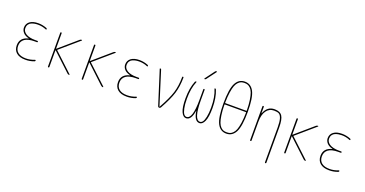

<svg xmlns="http://www.w3.org/2000/svg" viewBox="-41 -1601 5081 2673"><g transform="rotate(20 2500.0 -265.0)"><path d="M212.9 -284.2Q213.9 -284.2 213.9 -285.2Q213.9 -287.1 211.9 -287.1Q155.3 -301.8 127.4 -334Q99.6 -366.2 99.6 -405.3Q99.6 -462.9 144 -496.6Q188.5 -530.3 269.5 -530.3Q333 -530.3 394.5 -505.9Q404.3 -502.9 405.3 -491.2Q405.3 -487.3 402.3 -485.4Q399.4 -483.4 394.5 -484.4Q335 -510.7 269.5 -509.8Q244.1 -509.8 222.2 -505.9Q200.2 -502 175.3 -492.2Q150.4 -482.4 135.3 -459.5Q120.1 -436.5 120.1 -405.3Q120.1 -356.4 168.5 -325.7Q216.8 -294.9 304.7 -294.9H339.8Q349.6 -294.9 349.6 -285.2Q349.6 -275.4 339.8 -275.4H304.7Q207 -275.4 158.7 -240.2Q110.4 -205.1 110.4 -139.6Q110.4 -76.2 151.9 -43Q193.4 -9.8 269.5 -9.8Q335 -9.8 399.4 -36.1Q403.3 -37.1 406.7 -35.2Q410.2 -33.2 410.2 -29.3Q410.2 -18.6 399.4 -13.7Q335.9 10.7 269.5 9.8Q182.6 9.8 136.2 -29.8Q89.8 -69.3 89.8 -139.6Q89.8 -253.9 212.9 -284.2Z M599.6 -9.8V-509.8Q599.6 -519.5 609.9 -519.5Q620.1 -519.5 620.1 -509.8V-284.2Q620.1 -283.2 621.6 -282.2Q623 -281.2 624 -282.2L887.7 -509.8Q899.4 -519.5 915 -519.5Q918.9 -519.5 919.9 -515.6Q920.9 -511.7 918 -509.8L643.6 -273.4Q640.6 -270.5 643.6 -266.6L918.9 -9.8Q920.9 -7.8 919.9 -3.9Q918.9 0 915 0Q902.3 0 889.6 -9.8L624 -257.8Q623 -258.8 621.6 -257.8Q620.1 -256.8 620.1 -255.9V-9.8Q620.1 0 609.9 0Q599.6 0 599.6 -9.8Z M1099.6 -9.8V-509.8Q1099.6 -519.5 1109.9 -519.5Q1120.1 -519.5 1120.1 -509.8V-284.2Q1120.1 -283.2 1121.6 -282.2Q1123 -281.2 1124 -282.2L1387.7 -509.8Q1399.4 -519.5 1415 -519.5Q1418.9 -519.5 1419.9 -515.6Q1420.9 -511.7 1418 -509.8L1143.6 -273.4Q1140.6 -270.5 1143.6 -266.6L1418.9 -9.8Q1420.9 -7.8 1419.9 -3.9Q1418.9 0 1415 0Q1402.3 0 1389.6 -9.8L1124 -257.8Q1123 -258.8 1121.6 -257.8Q1120.1 -256.8 1120.1 -255.9V-9.8Q1120.1 0 1109.9 0Q1099.6 0 1099.6 -9.8Z M1712.9 -284.2Q1713.9 -284.2 1713.9 -285.2Q1713.9 -287.1 1711.9 -287.1Q1655.3 -301.8 1627.4 -334Q1599.6 -366.2 1599.6 -405.3Q1599.6 -462.9 1644 -496.6Q1688.5 -530.3 1769.5 -530.3Q1833 -530.3 1894.5 -505.9Q1904.3 -502.9 1905.3 -491.2Q1905.3 -487.3 1902.3 -485.4Q1899.4 -483.4 1894.5 -484.4Q1835 -510.7 1769.5 -509.8Q1744.1 -509.8 1722.2 -505.9Q1700.2 -502 1675.3 -492.2Q1650.4 -482.4 1635.3 -459.5Q1620.1 -436.5 1620.1 -405.3Q1620.1 -356.4 1668.5 -325.7Q1716.8 -294.9 1804.7 -294.9H1839.8Q1849.6 -294.9 1849.6 -285.2Q1849.6 -275.4 1839.8 -275.4H1804.7Q1707 -275.4 1658.7 -240.2Q1610.4 -205.1 1610.4 -139.6Q1610.4 -76.2 1651.9 -43Q1693.4 -9.8 1769.5 -9.8Q1835 -9.8 1899.4 -36.1Q1903.3 -37.1 1906.7 -35.2Q1910.2 -33.2 1910.2 -29.3Q1910.2 -18.6 1899.4 -13.7Q1835.9 10.7 1769.5 9.8Q1682.6 9.8 1636.2 -29.8Q1589.8 -69.3 1589.8 -139.6Q1589.8 -253.9 1712.9 -284.2Z M2230.5 -13.7 2073.2 -509.8Q2071.3 -513.7 2073.7 -516.6Q2076.2 -519.5 2080.1 -519.5Q2089.8 -519.5 2093.8 -509.8L2249 -15.6Q2249 -14.6 2250 -14.6Q2252 -14.6 2252 -15.6Q2340.8 -174.8 2372.6 -275.9Q2404.3 -377 2405.3 -508.8Q2405.3 -519.5 2415 -519.5Q2424.8 -519.5 2424.8 -508.8Q2423.8 -377.9 2392.6 -274.9Q2361.3 -171.9 2272.5 -12.7Q2263.7 0 2250 0Q2235.4 0 2230.5 -13.7Z M2650.4 9.8Q2606.4 9.8 2578.1 -52.7Q2549.8 -115.2 2549.8 -250Q2549.8 -400.4 2593.8 -508.8Q2599.6 -519.5 2609.4 -519.5Q2619.1 -519.5 2615.2 -509.8Q2570.3 -404.3 2570.3 -250Q2570.3 -166 2582.5 -109.9Q2594.7 -53.7 2611.8 -31.7Q2628.9 -9.8 2650.4 -9.8Q2740.2 -9.8 2740.2 -294.9V-450.2Q2740.2 -460 2750 -460Q2759.8 -460 2759.8 -450.2V-294.9Q2759.8 -9.8 2849.6 -9.8Q2871.1 -9.8 2888.2 -31.7Q2905.3 -53.7 2917.5 -109.9Q2929.7 -166 2929.7 -250Q2929.7 -405.3 2884.8 -509.8Q2880.9 -519.5 2890.6 -519.5Q2899.4 -519.5 2906.2 -508.8Q2950.2 -399.4 2950.2 -250Q2950.2 -115.2 2921.9 -52.7Q2893.6 9.8 2849.6 9.8Q2772.5 9.8 2751 -135.7Q2751 -136.7 2750 -136.7Q2749 -136.7 2749 -135.7Q2727.5 9.8 2650.4 9.8ZM2709 -589.8Q2705.1 -589.8 2703.6 -593.3Q2702.1 -596.7 2704.1 -599.6L2808.6 -740.2Q2816.4 -750 2829.1 -750Q2833 -750 2834.5 -746.6Q2835.9 -743.2 2834 -740.2L2728.5 -599.6Q2720.7 -589.8 2709 -589.8Z M3094.7 -355.5Q3089.8 -355.5 3089.8 -349.6Q3090.8 -260.7 3100.6 -195.8Q3110.4 -130.9 3124.5 -93.8Q3138.7 -56.6 3160.6 -34.7Q3182.6 -12.7 3203.1 -6.3Q3223.6 0 3250 0Q3276.4 0 3296.9 -6.3Q3317.4 -12.7 3339.4 -34.7Q3361.3 -56.6 3375.5 -93.8Q3389.6 -130.9 3399.4 -195.8Q3409.2 -260.7 3410.2 -349.6Q3410.2 -354.5 3405.3 -355.5ZM3089.8 -379.9Q3089.8 -375 3094.7 -375H3405.3Q3410.2 -375 3410.2 -379.9Q3409.2 -468.8 3399.4 -533.7Q3389.6 -598.6 3375.5 -635.7Q3361.3 -672.9 3339.4 -694.8Q3317.4 -716.8 3296.9 -723.6Q3276.4 -730.5 3250 -730.5Q3223.6 -730.5 3203.1 -723.6Q3182.6 -716.8 3160.6 -694.8Q3138.7 -672.9 3124.5 -635.7Q3110.4 -598.6 3100.6 -533.7Q3090.8 -468.8 3089.8 -379.9ZM3384.8 -67.4Q3339.8 19.5 3250 19.5Q3160.2 19.5 3115.2 -67.4Q3070.3 -154.3 3070.3 -365.2Q3070.3 -576.2 3115.2 -663.1Q3160.2 -750 3250 -750Q3339.8 -750 3384.8 -663.1Q3429.7 -576.2 3429.7 -365.2Q3429.7 -154.3 3384.8 -67.4Z M3594.7 -9.8V-509.8Q3594.7 -519.5 3605 -519.5Q3615.2 -519.5 3615.2 -509.8V-415Q3615.2 -414.1 3616.2 -414.1Q3618.2 -414.1 3618.2 -416Q3662.1 -530.3 3769.5 -530.3Q3850.6 -530.3 3882.8 -481.4Q3915 -432.6 3915 -309.6V210Q3915 219.7 3904.8 219.7Q3894.5 219.7 3894.5 210V-309.6Q3894.5 -392.6 3880.4 -437.5Q3866.2 -482.4 3841.3 -496.1Q3816.4 -509.8 3769.5 -509.8Q3696.3 -509.8 3655.8 -451.2Q3615.2 -392.6 3615.2 -290V-9.8Q3615.2 0 3605 0Q3594.7 0 3594.7 -9.8Z M4099.6 -9.8V-509.8Q4099.6 -519.5 4109.9 -519.5Q4120.1 -519.5 4120.1 -509.8V-284.2Q4120.1 -283.2 4121.6 -282.2Q4123 -281.2 4124 -282.2L4387.7 -509.8Q4399.4 -519.5 4415 -519.5Q4418.9 -519.5 4419.9 -515.6Q4420.9 -511.7 4418 -509.8L4143.6 -273.4Q4140.6 -270.5 4143.6 -266.6L4418.9 -9.8Q4420.9 -7.8 4419.9 -3.9Q4418.9 0 4415 0Q4402.3 0 4389.6 -9.8L4124 -257.8Q4123 -258.8 4121.6 -257.8Q4120.1 -256.8 4120.1 -255.9V-9.8Q4120.1 0 4109.9 0Q4099.6 0 4099.6 -9.8Z M4712.9 -284.2Q4713.9 -284.2 4713.9 -285.2Q4713.9 -287.1 4711.9 -287.1Q4655.3 -301.8 4627.4 -334Q4599.6 -366.2 4599.6 -405.3Q4599.6 -462.9 4644 -496.6Q4688.5 -530.3 4769.5 -530.3Q4833 -530.3 4894.5 -505.9Q4904.3 -502.9 4905.3 -491.2Q4905.3 -487.3 4902.3 -485.4Q4899.4 -483.4 4894.5 -484.4Q4835 -510.7 4769.5 -509.8Q4744.1 -509.8 4722.2 -505.9Q4700.2 -502 4675.3 -492.2Q4650.4 -482.4 4635.3 -459.5Q4620.1 -436.5 4620.1 -405.3Q4620.1 -356.4 4668.5 -325.7Q4716.8 -294.9 4804.7 -294.9H4839.8Q4849.6 -294.9 4849.6 -285.2Q4849.6 -275.4 4839.8 -275.4H4804.7Q4707 -275.4 4658.7 -240.2Q4610.4 -205.1 4610.4 -139.6Q4610.4 -76.2 4651.9 -43Q4693.4 -9.8 4769.5 -9.8Q4835 -9.8 4899.4 -36.1Q4903.3 -37.1 4906.7 -35.2Q4910.2 -33.2 4910.2 -29.3Q4910.2 -18.6 4899.4 -13.7Q4835.9 10.7 4769.5 9.8Q4682.6 9.8 4636.2 -29.8Q4589.8 -69.3 4589.8 -139.6Q4589.8 -253.9 4712.9 -284.2Z"/></g></svg>

Font: Rounded-X Mgen+ 1m thin
Style: Regular
Weight: 100
Designer: [Source Han Sans]
Ryoko NISHIZUKA  (kana & ideographs); Paul D. Hunt (Latin, Greek & Cyrillic); Wenlong ZHANG  (bopomofo
Version: Version 1.059.20150602